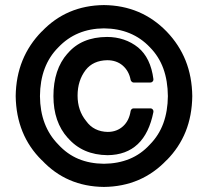

<svg xmlns="http://www.w3.org/2000/svg" viewBox="-20 -737 830 765"><path d="M579.1 -305.2Q585 -305.2 588.6 -300.8Q592.3 -296.4 591.3 -291Q557.6 -120.6 409.2 -118.7Q308.6 -119.6 250 -188V-187.5Q192.9 -251 192.9 -354Q192.9 -460.4 249 -523.9V-523.4Q304.2 -589.4 406.7 -589.8Q441.9 -589.8 473.4 -579.1Q504.9 -568.4 530.3 -547.9Q555.2 -527.3 570.6 -495.6Q585.9 -463.9 591.3 -421.4Q591.8 -416 588.1 -412.1Q584.5 -408.2 579.1 -408.2H512.2Q508.3 -408.2 504.9 -411.4Q501.5 -414.6 500.5 -418.5Q494.1 -453.6 469.2 -475.6Q444.3 -497.1 407.2 -497.1Q351.1 -496.1 321.3 -458Q289.1 -416 289.1 -356Q289.1 -296.9 322.8 -255.4Q338.4 -233.4 360.1 -222.7Q381.8 -211.9 409.2 -211.4Q427.7 -211.4 443.1 -217.3Q458.5 -223.1 470.7 -234.4Q494.6 -256.3 500.5 -294.9Q501.5 -299.3 504.6 -302.2Q507.8 -305.2 512.2 -305.2ZM42.5 -354Q43.5 -431.6 69.6 -495.8Q95.7 -560.1 146.5 -611.8V-611.3Q245.1 -715.3 394 -716.8Q543 -715.3 644 -611.3Q693.8 -559.6 719.5 -495.6Q745.1 -431.6 746.1 -354Q745.1 -275.9 719.5 -212.4Q693.8 -148.9 644 -98.6V-99.1Q543.9 6.3 394 7.8Q244.6 6.3 146.5 -99.1V-98.6Q44.9 -198.7 42.5 -354ZM139.2 -354Q140.1 -234.4 212.4 -161.1Q247.6 -122.6 292.7 -103.8Q337.9 -85 394 -84.5Q450.2 -85 496.1 -103.8Q542 -122.6 577.1 -161.1Q613.3 -197.8 630.9 -246.1Q648.4 -294.4 648.9 -354Q648.4 -415 630.9 -463.6Q613.3 -512.2 577.1 -548.8Q506.8 -623 394 -624Q283.2 -623 212.4 -548.3Q140.1 -476.1 139.2 -354Z"/></svg>

Font: Alte DIN 1451 Mittelschrift
Style: Bold
Weight: 700
Designer: Peter Wiegel
Foundry: Peter Wiegel
Version: Version 1.003